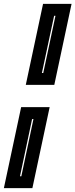

<svg xmlns="http://www.w3.org/2000/svg" viewBox="-38 -770 389 990"><path d="M95 -332.5 184 -750H331L242 -332.5ZM178 -393.5H185L248 -688.5H241ZM-18 200 71 -217.5H218L129 200ZM65 139H72L134.5 -156H127.5Z"/></svg>

Font: Tourney Thin ExtraBold
Style: Italic
Weight: 800
Italic angle: -12°
Version: Version 1.015